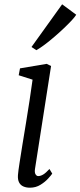

<svg xmlns="http://www.w3.org/2000/svg" viewBox="-20 -863 374 893"><path d="M119 10Q102 10 88.8 4.2Q75.5 -1.5 68.8 -14.5Q62 -27.5 63.5 -49Q65 -68 70.8 -104.8Q76.5 -141.5 84.2 -189.5Q92 -237.5 100.8 -290.5Q109.5 -343.5 117.5 -395.8Q125.5 -448 131.5 -492.5L67 -513L73 -545L197 -566L217.5 -556L143 -79Q140 -61 145.2 -52.5Q150.5 -44 157.5 -44Q168.5 -44 180.8 -51.2Q193 -58.5 210 -77L223 -55.5Q218.5 -48.5 204.2 -32.8Q190 -17 168.2 -3.5Q146.5 10 119 10ZM126.5 -644.5 269 -843 334.5 -794.5Q329 -785 313.8 -768.5Q298.5 -752 277.5 -732Q256.5 -712 233.2 -692Q210 -672 188 -655.5Q166 -639 149 -629.5Z"/></svg>

Font: Merriweather 7pt Light
Style: Italic
Weight: 300
Italic angle: -7.8°
Designer: Eben Sorkin
Foundry: Eben Sorkin
Version: Version 2.200;gftools[0.9.31]